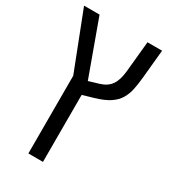

<svg xmlns="http://www.w3.org/2000/svg" viewBox="-198 -672 882 1001"><g transform="rotate(30 243.0 -172.0)"><path d="M227.1 234.4H139.2V-233.4L5.4 -578.1H98.6L218.8 -247.6L278.8 -265.6Q321.8 -278.3 342.8 -308.1Q363.8 -337.9 369.1 -392.6L387.2 -578.1H475.1L459 -410.2Q455.1 -368.7 448.2 -334.5Q441.4 -300.3 425 -272.7Q408.7 -245.1 377 -224.1Q345.2 -203.1 291 -187.5L227.1 -168.9Z"/></g></svg>

Font: Lunasima
Style: Regular
Weight: 400
Designer: The DocRepair Project, Monotype Design Team
Foundry: Google
Version: Version 2.009